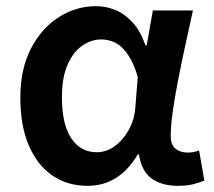

<svg xmlns="http://www.w3.org/2000/svg" viewBox="-20 -589 693 623"><path d="M264 14Q199 14 150 -19.5Q101 -53 73.5 -117Q46 -181 46 -272Q46 -365 80.5 -431.5Q115 -498 171 -533.5Q227 -569 291 -569Q324 -569 354.5 -556.5Q385 -544 410.5 -516Q436 -488 452 -442H456L476 -555H606Q595 -504 582.5 -447.5Q570 -391 559 -335Q548 -279 541 -230.5Q534 -182 534 -148Q534 -119 549.5 -106.5Q565 -94 589 -94Q597 -94 607 -95.5Q617 -97 626 -101L643 -3Q629 3 608 8.5Q587 14 558 14Q504 14 471.5 -10Q439 -34 431 -88H427Q367 14 264 14ZM294 -95Q325 -95 352 -114.5Q379 -134 397.5 -167Q416 -200 419 -239L427 -339Q417 -374 404 -397Q391 -420 376 -434.5Q361 -449 343.5 -455Q326 -461 308 -461Q276 -461 246.5 -440.5Q217 -420 199 -378.5Q181 -337 181 -273Q181 -185 211.5 -140Q242 -95 294 -95Z"/></svg>

Font: Noto Sans SC SemiBold
Style: Regular
Weight: 600
Designer: Ryoko NISHIZUKA 西塚涼子 (kana, bopomofo & ideographs); Paul D. Hunt (Latin, Greek & Cyrillic); Sandoll Communications 산돌커뮤니
Foundry: Adobe
Version: Version 2.004-H2;hotconv 1.0.118;makeotfexe 2.5.65603